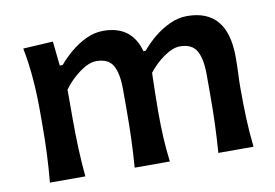

<svg xmlns="http://www.w3.org/2000/svg" viewBox="-64 -654 1083 756"><g transform="rotate(-10 477.5 -276.0)"><path d="M752 0Q756.3 -58.6 758.3 -112.8Q760.3 -167 760.3 -229.5V-312Q760.3 -375.5 741.7 -407.5Q723.1 -439.5 675.3 -439.5Q647.5 -439.5 612.3 -415.3Q577.1 -391.1 549.8 -356Q548.8 -323.2 547.9 -279.5Q546.9 -235.8 546.9 -203.1Q546.9 -147 549.3 -98.9Q551.8 -50.8 558.1 0H417.5Q421.9 -58.6 423.8 -112.8Q425.8 -167 425.8 -229.5V-312Q425.8 -375.5 407.5 -407.5Q389.2 -439.5 340.8 -439.5Q311.5 -439.5 274.7 -412.8Q237.8 -386.2 210.4 -348.6V-229.5Q210.4 -167 212.6 -112.8Q214.8 -58.6 220.2 0H78.6Q84 -58.6 86.4 -113.5Q88.9 -168.5 88.9 -235.4V-289.1Q88.9 -349.6 84 -412.4Q79.1 -475.1 66.9 -538.1L186.5 -544.9L196.8 -447.3H208.5Q229.5 -472.7 258.3 -496.8Q287.1 -521 320.6 -536.6Q354 -552.2 388.7 -552.2Q502 -552.2 531.2 -445.8H540Q562.5 -473.1 592 -497.3Q621.6 -521.5 655.3 -536.9Q689 -552.2 723.6 -552.2Q884.8 -552.2 884.8 -359.9Q884.8 -324.7 883.3 -293Q881.8 -261.2 881.8 -235.4Q881.8 -168.5 884 -113.5Q886.2 -58.6 892.6 0Z"/></g></svg>

Font: Pinar-DS1-FD SemiBold
Style: Regular
Weight: 600
Designer: Amin Abedi
Version: Version 3.000